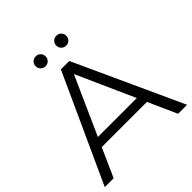

<svg xmlns="http://www.w3.org/2000/svg" viewBox="-229 -1021 1176 1176"><g transform="rotate(-45 358.5 -433.0)"><path d="M2.2 0 322.1 -700H394.8L715.3 0H637.3L343 -657.4H373.4L79 0ZM127.9 -186.6 149.8 -247H557L579.5 -186.6ZM448.1 -779.7Q430.7 -779.7 417.9 -791.9Q405.1 -804.2 405.1 -822.7Q405.1 -841.6 417.9 -853.6Q430.7 -865.7 448.1 -865.7Q465.9 -865.7 478.5 -853.6Q491.1 -841.6 491.1 -822.7Q491.1 -804.2 478.5 -791.9Q465.9 -779.7 448.1 -779.7ZM269.4 -779.7Q252 -779.7 239.2 -791.9Q226.4 -804.2 226.4 -822.7Q226.4 -841.6 239.2 -853.6Q252 -865.7 269.4 -865.7Q287.2 -865.7 299.8 -853.6Q312.4 -841.6 312.4 -822.7Q312.4 -804.2 299.8 -791.9Q287.2 -779.7 269.4 -779.7Z"/></g></svg>

Font: Montserrat Thin
Style: Regular
Weight: 100
Designer: Julieta Ulanovsky
Foundry: Julieta Ulanovsky
Version: Version 9.000